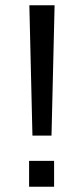

<svg xmlns="http://www.w3.org/2000/svg" viewBox="-20 -708 318 728"><path d="M175.3 -193.8H103L91.3 -688H187ZM90.3 0V-98.1H185.1V0Z"/></svg>

Font: TypoPRO Liberation Sans
Style: Regular
Weight: 400
Designer: Steve Matteson
Foundry: Ascender Corporation
Version: Version 2.00.1